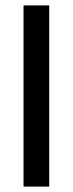

<svg xmlns="http://www.w3.org/2000/svg" viewBox="-20 -690 269 710"><path d="M162 0H67V-670H162Z"/></svg>

Font: Gulax
Style: Regular
Weight: 400
Designer: Morgan Gilbert
Foundry: VTF
Version: Version 1.001;hotconv 1.0.109;makeotfexe 2.5.65596